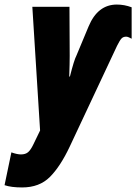

<svg xmlns="http://www.w3.org/2000/svg" viewBox="-80 -583 598 843"><path d="M-60 230 -30 86Q-5 95 12 95Q32 95 43.5 85Q55 75 66 52L96 -10L62 -553H225L226 -337Q226 -305 224 -247H227Q245 -319 256 -340L309 -467Q349 -563 433 -563Q466 -563 498 -551V-413Q493 -416 486 -419Q479 -422 474 -422Q461 -422 453.5 -414Q446 -406 434 -382L226 61Q185 148 139 194Q93 240 17 240Q-31 240 -60 230Z"/></svg>

Font: Noto Sans UI CondBlack
Style: Italic
Weight: 900
Width: 3
Italic angle: -12°
Designer: Monotype Design Team
Foundry: Monotype Imaging Inc.
Version: Version 1.001